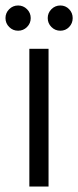

<svg xmlns="http://www.w3.org/2000/svg" viewBox="-36 -680 285 700"><path d="M71 0V-502H141V0ZM30 -568Q11 -568 -2.5 -581.5Q-16 -595 -16 -614Q-16 -633 -2.5 -646.5Q11 -660 30 -660Q49 -660 62.5 -646.5Q76 -633 76 -614Q76 -595 62.5 -581.5Q49 -568 30 -568ZM184 -568Q165 -568 151.5 -581.5Q138 -595 138 -614Q138 -633 151.5 -646.5Q165 -660 184 -660Q203 -660 216 -646.5Q229 -633 229 -614Q229 -595 216 -581.5Q203 -568 184 -568Z"/></svg>

Font: DM Sans 16pt Light
Style: Regular
Weight: 300
Version: Version 4.004;gftools[0.9.30]